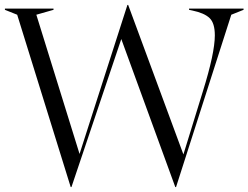

<svg xmlns="http://www.w3.org/2000/svg" viewBox="-30 -747 1012 782"><path d="M40 -687 -10 -707V-712H188V-707L118 -687L294 -120L489 -727H492L717 -118L796 -374Q845 -531 845 -603Q845 -653 823.5 -673.5Q802 -694 754 -704L740 -707V-712H962V-707L912 -687L687 15H684L464 -588L261 15H258Z"/></svg>

Font: Nyght Serif Light
Style: Regular
Weight: 300
Designer: Maksym Kobuzan
Version: Version 0.410